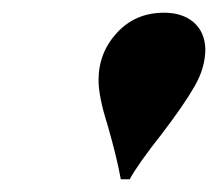

<svg xmlns="http://www.w3.org/2000/svg" viewBox="-20 -750 343 302"><path d="M235 -540Q197 -492 184 -468H170Q164 -502 149 -554Q135 -598 135 -624Q135 -667 164 -698.5Q193 -730 238 -730Q267 -730 284.5 -715Q302 -700 303 -673Q303 -644 286.5 -615Q270 -586 235 -540Z"/></svg>

Font: Playfair Display SC Black
Style: Italic
Weight: 900
Italic angle: -14°
Designer: Claus Eggers Sørensen
Foundry: Claus Eggers Sørensen
Version: Version 1.200; ttfautohint (v1.6)